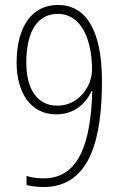

<svg xmlns="http://www.w3.org/2000/svg" viewBox="-20 -744 493 774"><path d="M155 10C349 10 391 -196 391 -418C391 -629 322 -724 214 -724C110 -724 47 -639 47 -491C47 -369 105 -283 206 -283C276 -283 323 -321 349 -377H352C346 -175 302 -25 156 -25C131 -25 106 -28 87 -35V2C104 7 136 10 155 10ZM211 -318C129 -318 86 -387 86 -491C86 -625 136 -688 213 -688C309 -688 351 -583 351 -462C351 -400 300 -318 211 -318Z"/></svg>

Font: Noto Sans Gurmukhi Condensed ExtraLight
Style: Regular
Weight: 200
Width: 3
Designer: Jelle Bosma - Monotype Design Team
Foundry: Monotype Imaging Inc.
Version: Version 2.004